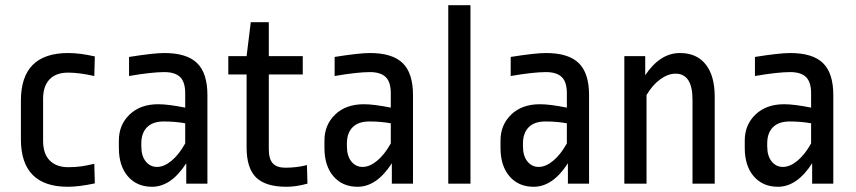

<svg xmlns="http://www.w3.org/2000/svg" viewBox="-20 -703 3275 735"><path d="M343 -487 341 -412Q283 -425 241 -425Q194 -425 169.5 -399Q145 -373 145 -325V-164Q145 -114 170.5 -88.5Q196 -63 241 -63Q269 -63 290 -66Q311 -69 341 -76L343 -1Q282 12 240 12Q60 12 60 -170V-318Q60 -500 241 -500Q286 -500 343 -487Z M774 -339V0H693V-78Q635 12 562 12Q504 12 469.5 -28Q435 -68 435 -137V-165Q435 -225 476 -264.5Q517 -304 586 -304Q624 -304 689 -291V-346Q689 -389 669.5 -408Q650 -427 609 -427Q561 -427 474 -412V-485Q568 -500 609 -500Q695 -500 734.5 -461.5Q774 -423 774 -339ZM521 -154V-143Q521 -106 538 -85Q555 -64 581 -64Q608 -64 636.5 -87.5Q665 -111 689 -154V-231Q651 -238 607 -238Q565 -238 543 -216Q521 -194 521 -154Z M1009 -488H1139V-418H1009V-132Q1009 -94 1024.5 -77.5Q1040 -61 1073 -61Q1115 -61 1155 -71L1157 0Q1113 12 1077 12Q997 12 960.5 -23.5Q924 -59 924 -139V-418H854V-488H924L940 -618H1009Z M1561 -339V0H1480V-78Q1422 12 1349 12Q1291 12 1256.5 -28Q1222 -68 1222 -137V-165Q1222 -225 1263 -264.5Q1304 -304 1373 -304Q1411 -304 1476 -291V-346Q1476 -389 1456.5 -408Q1437 -427 1396 -427Q1348 -427 1261 -412V-485Q1355 -500 1396 -500Q1482 -500 1521.5 -461.5Q1561 -423 1561 -339ZM1308 -154V-143Q1308 -106 1325 -85Q1342 -64 1368 -64Q1395 -64 1423.5 -87.5Q1452 -111 1476 -154V-231Q1438 -238 1394 -238Q1352 -238 1330 -216Q1308 -194 1308 -154Z M1781 -683V0H1696V-683Z M2235 -339V0H2154V-78Q2096 12 2023 12Q1965 12 1930.5 -28Q1896 -68 1896 -137V-165Q1896 -225 1937 -264.5Q1978 -304 2047 -304Q2085 -304 2150 -291V-346Q2150 -389 2130.5 -408Q2111 -427 2070 -427Q2022 -427 1935 -412V-485Q2029 -500 2070 -500Q2156 -500 2195.5 -461.5Q2235 -423 2235 -339ZM1982 -154V-143Q1982 -106 1999 -85Q2016 -64 2042 -64Q2069 -64 2097.5 -87.5Q2126 -111 2150 -154V-231Q2112 -238 2068 -238Q2026 -238 2004 -216Q1982 -194 1982 -154Z M2716 -333V0H2631V-321Q2631 -421 2566 -421Q2537 -421 2507 -399Q2477 -377 2455 -339V0H2370V-488H2450V-415Q2477 -456 2510.5 -478Q2544 -500 2583 -500Q2647 -500 2681.5 -456.5Q2716 -413 2716 -333Z M3170 -339V0H3089V-78Q3031 12 2958 12Q2900 12 2865.5 -28Q2831 -68 2831 -137V-165Q2831 -225 2872 -264.5Q2913 -304 2982 -304Q3020 -304 3085 -291V-346Q3085 -389 3065.5 -408Q3046 -427 3005 -427Q2957 -427 2870 -412V-485Q2964 -500 3005 -500Q3091 -500 3130.5 -461.5Q3170 -423 3170 -339ZM2917 -154V-143Q2917 -106 2934 -85Q2951 -64 2977 -64Q3004 -64 3032.5 -87.5Q3061 -111 3085 -154V-231Q3047 -238 3003 -238Q2961 -238 2939 -216Q2917 -194 2917 -154Z"/></svg>

Font: Ropa Sans
Style: Regular
Weight: 400
Designer: Botio Nikoltchev
Foundry: Botio Nikoltchev
Version: Version 1.100